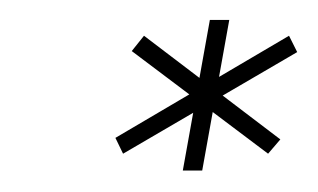

<svg xmlns="http://www.w3.org/2000/svg" viewBox="-20 -768 311 188"><path d="M100.5 -617.5 271 -717 263 -733 93 -633ZM242.5 -617.5 254.5 -631.5 121 -733 109 -718ZM159 -601H178L204.5 -748.5H185.5Z"/></svg>

Font: Anybody SemiExpanded ExtraLight
Style: Italic
Weight: 250
Width: 6
Italic angle: -10°
Version: Version 1.113;gftools[0.9.25]